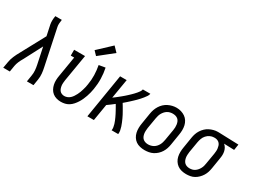

<svg xmlns="http://www.w3.org/2000/svg" viewBox="-55 -1384 2631 1996"><g transform="rotate(30 1260.0 -385.5)"><path d="M3 0 16 -74Q22 -111 37.5 -147.5Q53 -184 73 -219L229 -508L202 -635Q198 -657 198.5 -680.5Q199 -704 203 -728L204 -735H282L281 -728Q278 -708 276.5 -688Q275 -668 279 -649L369 -219Q377 -184 380.5 -147.5Q384 -111 378 -74L366 0H287L299 -74Q305 -107 302.5 -140Q300 -173 293 -205L252 -399L141 -187Q140 -185 139 -183Q138 -181 137 -179L136 -178Q121 -153 110 -127Q99 -101 94 -74L82 0Z M697 8Q670 8 644 0.5Q618 -7 598 -23Q578 -39 565.5 -62Q553 -85 547.5 -111Q542 -137 543 -164.5Q544 -192 549 -219L589 -460H548V-530H679L625 -208Q623 -192 621.5 -175.5Q620 -159 622 -143Q624 -127 629 -112Q634 -97 643.5 -85.5Q653 -74 668 -68Q683 -62 699 -62Q716 -62 734 -69Q752 -76 766 -89Q780 -102 790.5 -118Q801 -134 809.5 -150.5Q818 -167 824.5 -184.5Q831 -202 836 -219.5Q841 -237 845.5 -254.5Q850 -272 852 -290Q862 -348 860.5 -405.5Q859 -463 848 -520L924 -533Q937 -471 938.5 -407.5Q940 -344 929 -279Q925 -255 919 -231Q913 -207 905 -183.5Q897 -160 886.5 -137Q876 -114 862.5 -92.5Q849 -71 831.5 -51Q814 -31 792 -17Q770 -3 745.5 2.5Q721 8 697 8ZM778 -587 734 -633 890 -779 946 -721Z M1013 0 1100 -530H1179L1140 -297Q1154 -307 1167 -317Q1180 -327 1193 -337.5Q1206 -348 1219 -358.5Q1232 -369 1244.5 -380Q1257 -391 1269.5 -402.5Q1282 -414 1294 -425.5Q1306 -437 1317.5 -449Q1329 -461 1340 -474Q1351 -487 1360.5 -500.5Q1370 -514 1373 -530H1463Q1460 -512 1449 -496Q1438 -480 1426 -465Q1414 -450 1401 -435.5Q1388 -421 1374.5 -407.5Q1361 -394 1347 -381Q1333 -368 1319 -355Q1305 -342 1290.5 -329.5Q1276 -317 1261 -304Q1272 -287 1282 -269.5Q1292 -252 1302.5 -234Q1313 -216 1322.5 -198Q1332 -180 1340.5 -161Q1349 -142 1357 -123Q1365 -104 1371.5 -84Q1378 -64 1382 -43Q1386 -22 1383 0H1304Q1307 -18 1304 -36Q1301 -54 1296 -71Q1291 -88 1284 -104.5Q1277 -121 1270 -136.5Q1263 -152 1255 -167.5Q1247 -183 1238.5 -198.5Q1230 -214 1221.5 -229Q1213 -244 1204 -259Q1184 -243 1164 -228Q1144 -213 1124 -199L1091 0Z M1702 8Q1674 8 1646.5 1.5Q1619 -5 1597.5 -20Q1576 -35 1561.5 -58Q1547 -81 1541 -107.5Q1535 -134 1535.5 -162.5Q1536 -191 1541 -219L1562 -349Q1566 -374 1574.5 -398.5Q1583 -423 1597 -445.5Q1611 -468 1630.5 -486.5Q1650 -505 1674 -517Q1698 -529 1723 -535Q1748 -541 1773 -541Q1802 -541 1828.5 -533Q1855 -525 1877 -510Q1899 -495 1913.5 -472Q1928 -449 1934 -422.5Q1940 -396 1939.5 -367.5Q1939 -339 1934 -311L1913 -181Q1909 -156 1901 -131.5Q1893 -107 1879 -84.5Q1865 -62 1845 -43.5Q1825 -25 1801.5 -13Q1778 -1 1752.5 3.5Q1727 8 1702 8ZM1704 -62Q1720 -62 1736.5 -66Q1753 -70 1768 -78.5Q1783 -87 1795 -100Q1807 -113 1815.5 -128.5Q1824 -144 1828.5 -160Q1833 -176 1836 -192L1858 -322Q1861 -339 1861.5 -356.5Q1862 -374 1859.5 -390.5Q1857 -407 1850.5 -422.5Q1844 -438 1831.5 -448.5Q1819 -459 1803 -463.5Q1787 -468 1769 -468Q1753 -468 1736.5 -464Q1720 -460 1705.5 -451Q1691 -442 1679.5 -429Q1668 -416 1659.5 -401Q1651 -386 1646.5 -370Q1642 -354 1639 -338L1617 -208Q1615 -191 1614 -173.5Q1613 -156 1615.5 -139.5Q1618 -123 1624.5 -108Q1631 -93 1643 -82.5Q1655 -72 1671 -67Q1687 -62 1704 -62Z M2201 8Q2173 8 2146 1.5Q2119 -5 2097.5 -20.5Q2076 -36 2061.5 -58.5Q2047 -81 2041 -107.5Q2035 -134 2035.5 -162.5Q2036 -191 2041 -219L2062 -349Q2066 -374 2074 -397.5Q2082 -421 2096 -443Q2110 -465 2129.5 -483.5Q2149 -502 2172 -513.5Q2195 -525 2219.5 -531.5Q2244 -538 2268 -538Q2272 -538 2275.5 -538Q2279 -538 2283 -538L2520 -530L2509 -460L2386 -464Q2402 -451 2412 -433.5Q2422 -416 2426.5 -396Q2431 -376 2430.5 -354Q2430 -332 2426 -311L2405 -181Q2401 -156 2393.5 -132Q2386 -108 2372.5 -86Q2359 -64 2340 -45Q2321 -26 2298.5 -13.5Q2276 -1 2251 3.5Q2226 8 2201 8ZM2203 -62Q2219 -62 2235 -66Q2251 -70 2265 -79.5Q2279 -89 2290 -102Q2301 -115 2309 -130Q2317 -145 2321.5 -160.5Q2326 -176 2328 -192L2350 -322Q2352 -338 2353.5 -354Q2355 -370 2353 -385.5Q2351 -401 2346.5 -416Q2342 -431 2332.5 -442.5Q2323 -454 2309 -460.5Q2295 -467 2279 -468H2271Q2269 -468 2267 -468Q2265 -468 2263 -468Q2240 -468 2217 -457Q2194 -446 2177 -427Q2160 -408 2151.5 -384.5Q2143 -361 2139 -338L2117 -208Q2115 -191 2114 -173.5Q2113 -156 2115.5 -140Q2118 -124 2124.5 -109Q2131 -94 2142.5 -83Q2154 -72 2170 -67Q2186 -62 2203 -62Z"/></g></svg>

Font: Iosevka Curly Slab Oblique
Style: Regular
Weight: 400
Italic angle: -9°
Monospace: yes
Designer: Belleve Invis
Foundry: Belleve Invis
Version: Version 11.1.0; ttfautohint (v1.8.3)